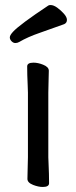

<svg xmlns="http://www.w3.org/2000/svg" viewBox="-20 -733 303 763"><path d="M56 -566Q49 -562 41 -562Q33 -562 26 -569Q19 -576 19 -584.5Q19 -593 32 -607Q59 -636 172 -711Q175 -713 181 -713Q193 -713 207.5 -702.5Q222 -692 234 -678.5Q246 -665 246 -654Q246 -642 235 -637Q186 -619 138 -602.5Q90 -586 56 -566ZM91 -108V-365Q91 -375 90 -395Q88 -436 88 -469Q88 -484 113 -484Q131 -484 151 -476Q174 -467 174 -452Q174 -444 173 -410Q172 -376 172 -365V-108Q172 -103 173 -82Q175 -41 175 -5Q175 10 150 10Q133 10 112 2Q89 -7 89 -22Q89 -31 90 -66.5Q91 -102 91 -108Z"/></svg>

Font: Moon Stars Kai
Style: Bold
Weight: 700
Designer: GuiWonder
Version: Version 1.101